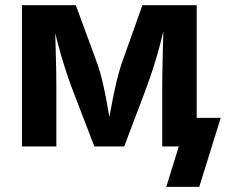

<svg xmlns="http://www.w3.org/2000/svg" viewBox="-20 -566 873 742"><path d="M64.9 0V-545.9H272.9L357.4 -316.4Q366.7 -289.1 374.8 -255.9Q382.8 -222.7 389.6 -187.3Q396.5 -151.9 402.1 -118.2Q407.7 -84.5 412.1 -57.1H393.6Q397.5 -84 403.3 -117.2Q409.2 -150.4 416.3 -186Q423.3 -221.7 431.6 -255.4Q439.9 -289.1 448.7 -316.4L530.3 -545.9H740.2V0H606.9V-227.1Q606.9 -251.5 607.4 -283.2Q607.9 -314.9 608.9 -350.6Q609.9 -386.2 610.6 -422.4Q611.3 -458.5 611.8 -491.2H621.1Q611.3 -442.4 599.1 -395.8Q586.9 -349.1 573.2 -306.9Q559.6 -264.6 545.9 -227.1L460 0H344.7L257.3 -227.1Q243.2 -265.6 229.5 -308.3Q215.8 -351.1 203.6 -397.2Q191.4 -443.4 181.6 -491.2H192.4Q192.9 -460.9 193.8 -425.3Q194.8 -389.6 195.8 -353.5Q196.8 -317.4 197.3 -284.7Q197.8 -252 197.8 -227.1V0ZM622.6 156.2 670.9 0H632.3V-110.4H833L750 156.2Z"/></svg>

Font: Inter
Style: 650
Weight: 650
Designer: Rasmus Andersson
Foundry: rsms
Version: Version 4.001;git-66647c0bb